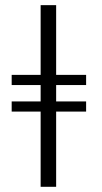

<svg xmlns="http://www.w3.org/2000/svg" viewBox="-20 -718 393 738"><path d="M311 -328.1V-289.1H195.8V0H136.2V-289.1H24.9V-328.1H136.2V-391.1H24.9V-430.2H136.2V-698.2H195.8V-430.2H311V-391.1H195.8V-328.1Z"/></svg>

Font: Linux Libertine O
Style: Semibold
Weight: 700
Designer: Philipp H. Poll
Foundry: Philipp H. Poll
Version: Version 5.0.0